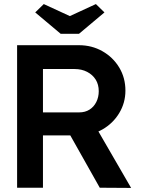

<svg xmlns="http://www.w3.org/2000/svg" viewBox="-20 -922 737 943"><path d="M64 0V-700H368Q431 -700 483 -670.5Q535 -641 565.5 -590.5Q596 -540 596 -477Q596 -417 565.5 -366.5Q535 -316 483.5 -286.5Q432 -257 368 -257H191V0ZM470 0 292 -316 426 -341 624 1ZM191 -370H369Q398 -370 419.5 -383.5Q441 -397 453 -421Q465 -445 465 -474Q465 -507 450 -531Q435 -555 408 -569Q381 -583 346 -583H191ZM278 -756 153 -861 195 -902 323 -843 451 -902 493 -861 368 -756Z"/></svg>

Font: Our Lexend Medium
Style: Regular
Weight: 500
Designer: Bonnie Shaver-Troup, Thomas Jockin
Foundry: Lexend
Version: Version 1.007